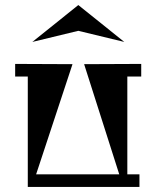

<svg xmlns="http://www.w3.org/2000/svg" viewBox="-20 -740 619 760"><path d="M290 -720 472 -574 290 -618 108 -574ZM539 -437H484V-50H532V0H90V-437H40V-487L267 -486L123 -50H452L313 -486L539 -487Z"/></svg>

Font: Chokokutai
Style: Regular
Weight: 400
Designer: 108号,108go
Foundry: Font Zone 108
Version: Version 1.000; ttfautohint (v1.8.3)